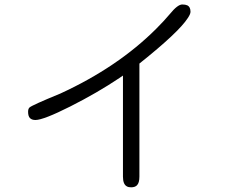

<svg xmlns="http://www.w3.org/2000/svg" viewBox="-20 -756 1040 844"><path d="M556.6 67.4Q573.2 67.4 582 58.6Q592.8 47.9 592.8 20.5V-476.6Q765.6 -614.3 805.7 -676.8Q817.4 -694.3 817.4 -704.1Q817.4 -725.6 803.7 -732.4Q794.9 -736.3 781.2 -736.3Q760.7 -736.3 726.6 -694.3Q703.1 -666 667 -629.9Q498 -460.9 245.1 -344.7Q245.1 -344.7 245.1 -344.7Q119.1 -293 109.4 -283.2Q103.5 -277.3 103.5 -264.6Q103.5 -245.1 111.8 -236.8Q120.1 -228.5 135.7 -228.5Q170.9 -228.5 289.1 -288.1Q407.2 -347.7 504.9 -413.1L520.5 -423.8V20.5Q520.5 54.7 538.1 63.5Q544.9 67.4 556.6 67.4Z"/></svg>

Font: FakePearl
Style: ExtraLight
Weight: 300
Version: Version 1.2